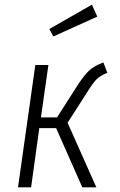

<svg xmlns="http://www.w3.org/2000/svg" viewBox="-20 -801 512 821"><path d="M439 -490Q408 -477 392.5 -461.5Q377 -446 351 -404L269 -276L392 0H332L220 -253H148L113 0H57L131 -523H187L155 -299H224L314 -440Q342 -482 363 -501Q384 -520 422 -534ZM373 -781 396 -730 208 -645 191 -677Z"/></svg>

Font: Fira Sans Condensed Light
Style: Italic
Weight: 300
Width: 3
Italic angle: -8°
Designer: Carrois Corporate & Edenspiekermann AG
Foundry: Carrois Corporate GbR & Edenspiekermann AG
Version: Version 4.203